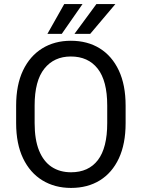

<svg xmlns="http://www.w3.org/2000/svg" viewBox="-20 -923 706 953"><path d="M298.8 -902.8H389.6L286.6 -754.9H215.3ZM458.5 -902.8H552.7L427.7 -754.9H349.6ZM603.5 -312Q603.5 -209 570.1 -137.2Q536.6 -65.4 475.8 -27.8Q415 9.8 332.5 9.8Q252 9.8 190.4 -27.8Q128.9 -65.4 94.5 -137.2Q60.1 -209 60.1 -312V-398.4Q60.1 -501.5 94.2 -573.2Q128.4 -645 189.7 -682.9Q251 -720.7 331.5 -720.7Q414.1 -720.7 475.1 -682.9Q536.1 -645 569.8 -573.2Q603.5 -501.5 603.5 -398.4ZM512.2 -399.4Q512.2 -522 464.8 -582.3Q417.5 -642.6 331.5 -642.6Q248.5 -642.6 200.2 -582.3Q151.9 -522 151.9 -399.4V-312Q151.9 -230 173.8 -175.8Q195.8 -121.6 236.3 -94.7Q276.9 -67.9 332.5 -67.9Q419.4 -67.9 465.8 -128.4Q512.2 -189 512.2 -312Z"/></svg>

Font: Robert Sans Medium
Style: Regular
Weight: 500
Designer: Christian Robertson (extended by Adam Twardoch)
Foundry: Google
Version: Version 12.135;April 2, 2019;FontCreator 11.5.0.2425 64-bit;